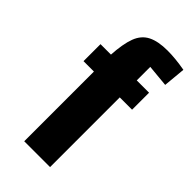

<svg xmlns="http://www.w3.org/2000/svg" viewBox="-215 -729 783 783"><g transform="rotate(45 176.5 -337.5)"><path d="M249 0H100V-497Q104 -565 118.5 -603.5Q133 -642 165.5 -658.5Q198 -675 252 -675Q275 -675 300 -672.5Q325 -670 353 -665L344 -569L249 -578ZM320 -500V-402H40V-500Z"/></g></svg>

Font: Changa SemiBold
Style: Regular
Weight: 600
Designer: Eduardo Rodriguez Tunni
Foundry: Eduardo Rodriguez Tunni
Version: Version 3.002; ttfautohint (v1.8.2)